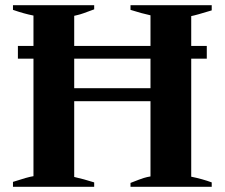

<svg xmlns="http://www.w3.org/2000/svg" viewBox="-20 -720 867 740"><path d="M717 -658V-543H777V-494H717V-39Q761 -30 796 -17V0H483V-15Q521 -30 534 -34Q547 -38 560 -40V-330H266V-38Q302 -30 343 -17V0H30V-19Q88 -38 109 -41V-494H49V-543H109V-660Q73 -667 30 -682V-700H343V-684Q293 -665 280.5 -662.5Q268 -660 266 -659V-543H560V-661Q527 -668 483 -682V-700H796V-680Q734 -661 717 -658ZM560 -494H266V-380H560Z"/></svg>

Font: Trirong Bold
Style: Regular
Weight: 700
Designer: Katatrad Team
Foundry: CadsonDemak
Version: Version 1.000